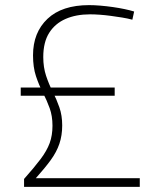

<svg xmlns="http://www.w3.org/2000/svg" viewBox="-20 -730 614 750"><path d="M74 0V-31Q114 -76 138.5 -108.5Q163 -141 174 -171Q185 -201 185 -239Q185 -277 174 -307.5Q163 -338 147.5 -368Q132 -398 120.5 -432.5Q109 -467 109 -514Q109 -603 165.5 -656.5Q222 -710 328 -710Q348 -710 372 -708Q396 -706 420.5 -702.5Q445 -699 466.5 -694.5Q488 -690 504 -685L497 -653Q479 -658 457 -661.5Q435 -665 413 -668Q391 -671 370 -672.5Q349 -674 332 -674Q277 -674 236 -656Q195 -638 172 -601.5Q149 -565 149 -507Q149 -467 160 -434Q171 -401 186 -371.5Q201 -342 212 -310.5Q223 -279 223 -240Q223 -201 212 -168.5Q201 -136 178 -104.5Q155 -73 120 -34H526V0ZM61 -356V-388H428V-356Z"/></svg>

Font: Georama ExtraCondensed Thin ExtraLight
Style: Regular
Weight: 250
Version: Version 1.001